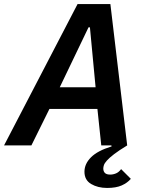

<svg xmlns="http://www.w3.org/2000/svg" viewBox="-52 -718 720 948"><path d="M331 -698H493L576 0Q535 25 511.5 43Q488 61 476 74.5Q464 88 461 97.5Q458 107 458 114Q458 128 466 136Q474 144 492 144Q507 144 521 138Q535 132 546 117L594 165Q577 185 549 197.5Q521 210 477 210Q431 210 398 190.5Q365 171 365 130Q365 91 397.5 58.5Q430 26 499 5L498 0H448L429 -180H192L103 0H-32ZM392 -583H385L243 -287H420Z"/></svg>

Font: IBM Plex Sans SmBld
Style: Italic
Weight: 600
Italic angle: -11°
Designer: Mike Abbink, Paul van der Laan, Pieter van Rosmalen
Foundry: Bold Monday
Version: Version 3.005